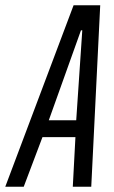

<svg xmlns="http://www.w3.org/2000/svg" viewBox="-61 -708 433 728"><path d="M-41 0 218 -688H319L285 0H215L225 -188H100L29 0ZM124 -252H228L251 -593H246Z"/></svg>

Font: Saira UltraCondensed Medium
Style: Italic
Weight: 500
Width: 1
Italic angle: -12°
Designer: Hector Gatti with collaboration of the Omnibus-Type team
Foundry: Omnibus-Type
Version: Version 1.101